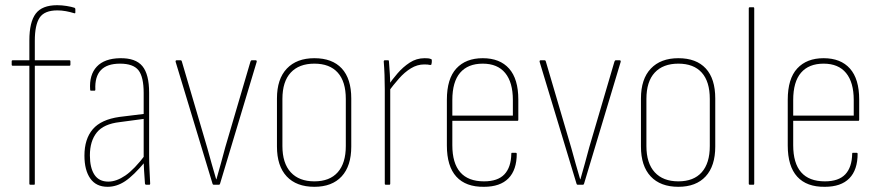

<svg xmlns="http://www.w3.org/2000/svg" viewBox="-20 -711 3383 739"><path d="M97 0Q95 0 94 -1Q93 -2 93 -4V-458H29Q25 -458 25 -462V-475Q25 -479 29 -479H93V-555Q93 -626 117.5 -658.5Q142 -691 200 -691Q218 -691 236.5 -688Q255 -685 267 -681Q270 -679 270 -676V-663Q270 -659 266 -660Q250 -665 233.5 -668Q217 -671 201 -671Q151 -671 132.5 -643Q114 -615 114 -554V-479H247Q251 -479 251 -475V-462Q251 -458 247 -458H114V-4Q114 -2 113.5 -1Q113 0 111 0Z M542 0Q539 0 538 -4Q536 -30 534.5 -55Q533 -80 533 -99V-104V-353Q533 -415 513 -440.5Q493 -466 442 -466Q342 -466 347 -366Q347 -362 344 -362H330Q327 -362 327 -366Q323 -423 352.5 -454.5Q382 -486 442 -487Q502 -488 528 -456.5Q554 -425 554 -354V-111Q554 -83 555.5 -56Q557 -29 558 -4Q558 0 555 0ZM394 8Q350 8 327.5 -24Q305 -56 305 -112Q305 -176 337 -213.5Q369 -251 440 -261L538 -273V-254L441 -241Q379 -234 352.5 -201Q326 -168 326 -113Q326 -65 343.5 -38.5Q361 -12 397 -12Q428 -12 462.5 -35.5Q497 -59 540 -116V-90Q494 -35 461.5 -13.5Q429 8 394 8Z M802 0Q799 0 798 -4L656 -473Q655 -479 660 -479H675Q679 -479 680 -474L778 -141Q786 -111 794.5 -81.5Q803 -52 812 -21H813Q822 -53 830.5 -83Q839 -113 847 -144L944 -474Q946 -479 949 -479H964Q969 -479 968 -473L827 -4Q826 0 823 0Z M1190 8Q1121 8 1083.5 -32Q1046 -72 1046 -147V-332Q1046 -407 1084 -447Q1122 -487 1190 -487Q1259 -487 1295.5 -447.5Q1332 -408 1332 -332V-147Q1332 -72 1295 -32Q1258 8 1190 8ZM1190 -13Q1249 -13 1280 -48Q1311 -83 1311 -149V-330Q1311 -397 1280 -431.5Q1249 -466 1190 -466Q1131 -466 1099 -431.5Q1067 -397 1067 -330V-149Q1067 -83 1099 -48Q1131 -13 1190 -13Z M1465 0Q1461 0 1461 -4V-368Q1461 -396 1460 -423Q1459 -450 1457 -474Q1457 -479 1461 -479H1474Q1477 -479 1477 -475Q1479 -451 1480.5 -425.5Q1482 -400 1482 -381V-372V-4Q1482 0 1479 0ZM1474 -357V-382Q1489 -404 1510 -428.5Q1531 -453 1557 -470Q1583 -487 1614 -487Q1622 -487 1627.5 -486.5Q1633 -486 1638 -484Q1640 -483 1641 -482.5Q1642 -482 1642 -479Q1642 -475 1642 -472Q1642 -469 1641 -466Q1641 -460 1635 -461Q1631 -462 1626 -462.5Q1621 -463 1613 -463Q1586 -463 1561.5 -448Q1537 -433 1515.5 -408.5Q1494 -384 1474 -357Z M1843 8Q1773 9 1736.5 -31Q1700 -71 1700 -151V-327Q1700 -408 1736.5 -447.5Q1773 -487 1838 -487Q1904 -487 1939.5 -447Q1975 -407 1975 -328V-250Q1975 -246 1972 -246H1721V-152Q1721 -83 1751.5 -48Q1782 -13 1843 -13Q1896 -13 1921.5 -40Q1947 -67 1948 -119Q1948 -123 1950 -123H1965Q1968 -123 1969 -120Q1969 -57 1937 -24.5Q1905 8 1843 8ZM1721 -266H1954V-326Q1954 -394 1924.5 -430Q1895 -466 1838 -466Q1781 -466 1751 -431Q1721 -396 1721 -326Z M2203 0Q2200 0 2199 -4L2057 -473Q2056 -479 2061 -479H2076Q2080 -479 2081 -474L2179 -141Q2187 -111 2195.5 -81.5Q2204 -52 2213 -21H2214Q2223 -53 2231.5 -83Q2240 -113 2248 -144L2345 -474Q2347 -479 2350 -479H2365Q2370 -479 2369 -473L2228 -4Q2227 0 2224 0Z M2591 8Q2522 8 2484.5 -32Q2447 -72 2447 -147V-332Q2447 -407 2485 -447Q2523 -487 2591 -487Q2660 -487 2696.5 -447.5Q2733 -408 2733 -332V-147Q2733 -72 2696 -32Q2659 8 2591 8ZM2591 -13Q2650 -13 2681 -48Q2712 -83 2712 -149V-330Q2712 -397 2681 -431.5Q2650 -466 2591 -466Q2532 -466 2500 -431.5Q2468 -397 2468 -330V-149Q2468 -83 2500 -48Q2532 -13 2591 -13Z M2866 0Q2862 0 2862 -4V-679Q2862 -683 2866 -683H2880Q2883 -683 2883 -679V-4Q2883 0 2880 0Z M3155 8Q3085 9 3048.5 -31Q3012 -71 3012 -151V-327Q3012 -408 3048.5 -447.5Q3085 -487 3150 -487Q3216 -487 3251.5 -447Q3287 -407 3287 -328V-250Q3287 -246 3284 -246H3033V-152Q3033 -83 3063.5 -48Q3094 -13 3155 -13Q3208 -13 3233.5 -40Q3259 -67 3260 -119Q3260 -123 3262 -123H3277Q3280 -123 3281 -120Q3281 -57 3249 -24.5Q3217 8 3155 8ZM3033 -266H3266V-326Q3266 -394 3236.5 -430Q3207 -466 3150 -466Q3093 -466 3063 -431Q3033 -396 3033 -326Z"/></svg>

Font: Sofia Sans Condensed Thin
Style: Regular
Weight: 250
Version: Version 4.100